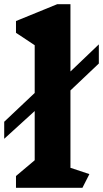

<svg xmlns="http://www.w3.org/2000/svg" viewBox="-53 -893 490 913"><path d="M282 -95 372 -65 339 0H23V-56L112 -131V-365L-33 -233V-314L112 -451V-678L23 -737V-793L219 -873H282V-553L417 -682V-591L282 -463Z"/></svg>

Font: Inknut Antiqua
Style: Bold
Weight: 700
Designer: Claus Eggers Sørensen
Foundry: Claus Eggers Sørensen
Version: Version 1.003; ttfautohint (v1.8.2) -l 8 -r 50 -G 200 -x 14 